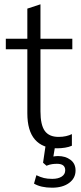

<svg xmlns="http://www.w3.org/2000/svg" viewBox="-20 -681 377 892"><path d="M7 0ZM245 8Q178 8 142.5 -32.5Q107 -73 107 -155V-452H7V-501H107V-641L168 -661V-501H316V-452H168V-164Q168 -101 188 -73Q208 -45 252 -45Q271 -45 286.5 -48.5Q302 -52 314 -58V-4Q301 2 282.5 5Q264 8 245 8ZM222 191Q170 191 138 172L149 133Q168 142 184 146Q200 150 223 150Q250 150 266.5 139.5Q283 129 283 110Q283 80 245 80Q234 80 222.5 81.5Q211 83 196 89L180 75L194 -20H239L228 46Q240 44 250 44Q284 44 307.5 61.5Q331 79 331 111Q331 147 301 169Q271 191 222 191Z"/></svg>

Font: Winston Light
Style: Regular
Weight: 300
Designer: Original fonts by Vernon Adams / Changes by Cristiano Sobral
Foundry: Original fonts by Vernon Adams / Changes by Cristiano Sobral
Version: Version 2.503;July 17, 2020;FontCreator 13.0.0.2655 64-bit